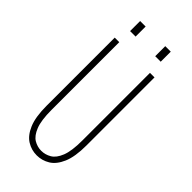

<svg xmlns="http://www.w3.org/2000/svg" viewBox="-268 -913 986 986"><g transform="rotate(45 225.0 -420.0)"><path d="M225 11Q187 11 154.2 -9Q121.5 -29 101.2 -76.5Q81 -124 81 -206V-700H114V-208Q114 -132.5 130 -92.2Q146 -52 171.2 -37Q196.5 -22 225 -22Q253.5 -22 279.2 -37Q305 -52 321 -92.2Q337 -132.5 337 -208V-700H370V-206Q370 -124 349.5 -76.5Q329 -29 296 -9Q263 11 225 11ZM113 -852.5H153V-779.5H113ZM295.5 -852.5H335.5V-779.5H295.5Z"/></g></svg>

Font: Trispace Condensed Thin
Style: Regular
Weight: 100
Width: 3
Designer: Tyler Finck
Foundry: Etcetera Type Company
Version: Version 1.210; ttfautohint (v1.8.3)